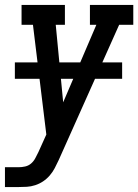

<svg xmlns="http://www.w3.org/2000/svg" viewBox="-39 -550 559 775"><path d="M-19 205V125H36Q49 125 62.5 122Q76 119 86.5 110Q97 101 103.5 88.5Q110 76 116 64L148 -7L94 -450H48V-530H223V-450H186L216 -137L350 -450H324V-530H499V-450H442L198 96Q190 113 182 128.5Q174 144 162 158Q150 172 135 182Q120 192 103 197.5Q86 203 69.5 204Q53 205 36 205ZM454 -232H21V-298H454Z"/></svg>

Font: Iosevka Slab Medium Oblique
Style: Regular
Weight: 500
Italic angle: -9°
Monospace: yes
Designer: Belleve Invis
Foundry: Belleve Invis
Version: Version 11.1.1; ttfautohint (v1.8.3)